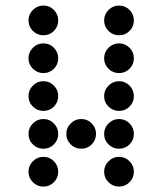

<svg xmlns="http://www.w3.org/2000/svg" viewBox="-20 -689 587 694"><path d="M190.4 -615.2Q190.4 -592.8 174.8 -577.1Q159.2 -561.5 136.7 -561.5Q114.7 -561.5 98.9 -577.1Q83 -592.8 83 -615.2Q83 -637.2 98.9 -653.1Q114.7 -668.9 136.7 -668.9Q159.2 -668.9 174.8 -653.1Q190.4 -637.2 190.4 -615.2ZM463.9 -615.2Q463.9 -592.8 448.2 -577.1Q432.6 -561.5 410.2 -561.5Q388.2 -561.5 372.3 -577.1Q356.4 -592.8 356.4 -615.2Q356.4 -637.2 372.3 -653.1Q388.2 -668.9 410.2 -668.9Q432.6 -668.9 448.2 -653.1Q463.9 -637.2 463.9 -615.2ZM190.4 -478.5Q190.4 -456.1 174.8 -440.4Q159.2 -424.8 136.7 -424.8Q114.7 -424.8 98.9 -440.4Q83 -456.1 83 -478.5Q83 -500.5 98.9 -516.4Q114.7 -532.2 136.7 -532.2Q159.2 -532.2 174.8 -516.4Q190.4 -500.5 190.4 -478.5ZM463.9 -478.5Q463.9 -456.1 448.2 -440.4Q432.6 -424.8 410.2 -424.8Q388.2 -424.8 372.3 -440.4Q356.4 -456.1 356.4 -478.5Q356.4 -500.5 372.3 -516.4Q388.2 -532.2 410.2 -532.2Q432.6 -532.2 448.2 -516.4Q463.9 -500.5 463.9 -478.5ZM190.4 -341.8Q190.4 -319.3 174.8 -303.7Q159.2 -288.1 136.7 -288.1Q114.7 -288.1 98.9 -303.7Q83 -319.3 83 -341.8Q83 -363.8 98.9 -379.6Q114.7 -395.5 136.7 -395.5Q159.2 -395.5 174.8 -379.6Q190.4 -363.8 190.4 -341.8ZM463.9 -341.8Q463.9 -319.3 448.2 -303.7Q432.6 -288.1 410.2 -288.1Q388.2 -288.1 372.3 -303.7Q356.4 -319.3 356.4 -341.8Q356.4 -363.8 372.3 -379.6Q388.2 -395.5 410.2 -395.5Q432.6 -395.5 448.2 -379.6Q463.9 -363.8 463.9 -341.8ZM190.4 -205.1Q190.4 -182.6 174.8 -167Q159.2 -151.4 136.7 -151.4Q114.7 -151.4 98.9 -167Q83 -182.6 83 -205.1Q83 -227.1 98.9 -242.9Q114.7 -258.8 136.7 -258.8Q159.2 -258.8 174.8 -242.9Q190.4 -227.1 190.4 -205.1ZM327.1 -205.1Q327.1 -182.6 311.5 -167Q295.9 -151.4 273.4 -151.4Q251.5 -151.4 235.6 -167Q219.7 -182.6 219.7 -205.1Q219.7 -227.1 235.6 -242.9Q251.5 -258.8 273.4 -258.8Q295.9 -258.8 311.5 -242.9Q327.1 -227.1 327.1 -205.1ZM463.9 -205.1Q463.9 -182.6 448.2 -167Q432.6 -151.4 410.2 -151.4Q388.2 -151.4 372.3 -167Q356.4 -182.6 356.4 -205.1Q356.4 -227.1 372.3 -242.9Q388.2 -258.8 410.2 -258.8Q432.6 -258.8 448.2 -242.9Q463.9 -227.1 463.9 -205.1ZM190.4 -68.4Q190.4 -45.9 174.8 -30.3Q159.2 -14.6 136.7 -14.6Q114.7 -14.6 98.9 -30.3Q83 -45.9 83 -68.4Q83 -90.3 98.9 -106.2Q114.7 -122.1 136.7 -122.1Q159.2 -122.1 174.8 -106.2Q190.4 -90.3 190.4 -68.4ZM463.9 -68.4Q463.9 -45.9 448.2 -30.3Q432.6 -14.6 410.2 -14.6Q388.2 -14.6 372.3 -30.3Q356.4 -45.9 356.4 -68.4Q356.4 -90.3 372.3 -106.2Q388.2 -122.1 410.2 -122.1Q432.6 -122.1 448.2 -106.2Q463.9 -90.3 463.9 -68.4Z"/></svg>

Font: DatDot
Style: Regular
Weight: 400
Designer: GGBot
Version: 1.00